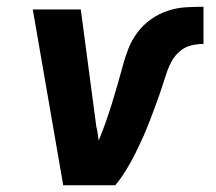

<svg xmlns="http://www.w3.org/2000/svg" viewBox="-20 -548 640 568"><path d="M321 0H167L77 -520H219L265 -173Q268 -163 269 -153Q270 -143 272 -132Q294 -186 311 -241.5Q328 -297 343 -352V-353Q350 -379 360 -404.5Q370 -430 387 -452.5Q404 -475 427.5 -491.5Q451 -508 477.5 -516.5Q504 -525 530 -526.5Q556 -528 582 -528V-418Q565 -418 547 -414Q529 -410 514 -398Q499 -386 489.5 -369.5Q480 -353 474 -335.5Q468 -318 462.5 -300.5Q457 -283 451 -266Q445 -249 438.5 -231.5Q432 -214 425.5 -197Q419 -180 412 -163Q405 -146 397 -129Q389 -112 381 -95.5Q373 -79 363.5 -62.5Q354 -46 343.5 -30Q333 -14 321 0Z"/></svg>

Font: Iosevka Aile Extrabold
Style: Italic
Weight: 800
Italic angle: -9°
Designer: Belleve Invis
Foundry: Belleve Invis
Version: Version 31.1.0; ttfautohint (v1.8.4)